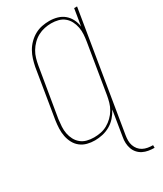

<svg xmlns="http://www.w3.org/2000/svg" viewBox="-235 -831 971 1141"><g transform="rotate(-30 250.0 -260.0)"><path d="M472 223Q451 223 431 219.5Q411 216 394 207.5Q377 199 364 184.5Q351 170 344.5 151.5Q338 133 337 113Q336 93 340 72L368 -100Q355 -75 336 -53.5Q317 -32 292.5 -18Q268 -4 241 2Q214 8 188 8Q161 8 136 1.5Q111 -5 91 -20.5Q71 -36 59 -58.5Q47 -81 42 -106.5Q37 -132 38 -159Q39 -186 43 -213L98 -548Q103 -573 110.5 -597.5Q118 -622 131 -645Q144 -668 163.5 -687.5Q183 -707 206.5 -720Q230 -733 255.5 -738Q281 -743 306 -743Q334 -743 360.5 -735.5Q387 -728 407 -711Q427 -694 439 -670Q451 -646 454 -619L473 -735H493L360 72Q357 90 357 107.5Q357 125 362.5 141Q368 157 378.5 170Q389 183 404 191Q419 199 436.5 202Q454 205 472 205ZM192 -10Q215 -10 238.5 -14.5Q262 -19 283.5 -31Q305 -43 323 -60.5Q341 -78 353.5 -99Q366 -120 372.5 -143Q379 -166 383 -189L438 -524Q442 -548 443.5 -572.5Q445 -597 440.5 -620Q436 -643 425.5 -663.5Q415 -684 397.5 -698.5Q380 -713 357 -719Q334 -725 309 -725Q286 -725 262.5 -720Q239 -715 217.5 -703.5Q196 -692 178 -674Q160 -656 147.5 -635Q135 -614 128.5 -591Q122 -568 118 -545L62 -210Q59 -186 57.5 -161.5Q56 -137 60.5 -114Q65 -91 75.5 -71Q86 -51 103.5 -36.5Q121 -22 144 -16Q167 -10 192 -10Z"/></g></svg>

Font: Iosevka Thin Oblique
Style: Regular
Weight: 100
Italic angle: -9°
Monospace: yes
Designer: Belleve Invis
Foundry: Belleve Invis
Version: Version 32.5.0; ttfautohint (v1.8.4)